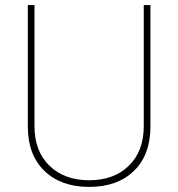

<svg xmlns="http://www.w3.org/2000/svg" viewBox="-20 -731 707 761"><path d="M576.2 -710.9V-229.5Q576.2 -116.7 510.7 -53.5Q445.3 9.8 333.5 9.8Q221.7 9.8 156.2 -53.5Q90.8 -116.7 90.3 -227.5V-710.9H116.7V-230.5Q116.7 -131.8 176 -74.2Q235.4 -16.6 333.5 -16.6Q431.6 -16.6 490.7 -74.2Q549.8 -131.8 549.8 -231V-710.9Z"/></svg>

Font: Roboto Thin
Style: Regular
Weight: 250
Designer: Google
Version: Version 2.134; 2016